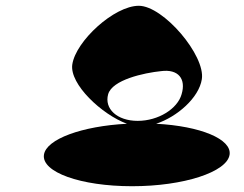

<svg xmlns="http://www.w3.org/2000/svg" viewBox="-20 -888 843 664"><path d="M132 -353C123 -293 258 -244 437 -244C615 -244 765 -293 774 -353C782 -407 673 -452 520 -460C593 -484 668 -550 678 -614C691 -696 545 -868 460 -868C375 -868 242 -746 230 -665C220 -597 332 -492 419 -460C264 -452 140 -407 132 -353ZM354 -562C368 -612 478 -636 537 -642C597 -650 624 -615 608 -562C594 -512 528 -470 456 -470C385 -470 340 -512 354 -562Z"/></svg>

Font: Ampere
Style: Ita
Weight: 400
Version: Version 1